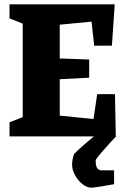

<svg xmlns="http://www.w3.org/2000/svg" viewBox="-20 -630 581 887"><path d="M450 157H507V221Q481 226 446 231.5Q411 237 402 237Q382 237 361.5 221Q341 205 327 180Q313 155 313 130Q313 108 322 82Q345 57 414 0H24V-65L85 -89V-521L24 -545V-610H510L497 -419H415L403 -530L256 -516V-360L392 -355V-271L256 -264V-96L412 -80L429 -195H511L515 -1L516 0Q422 101 422 111Q422 137 429 147Q436 157 450 157Z"/></svg>

Font: Grenze ExtraBold
Style: Regular
Weight: 800
Designer: Renata Polastri
Foundry: Omnibus-Type
Version: Version 1.002; ttfautohint (v1.8)